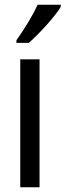

<svg xmlns="http://www.w3.org/2000/svg" viewBox="-20 -786 275 806"><path d="M235 -757V-766H138C117 -721 87 -671 49 -617V-606H101C142 -642 210 -715 235 -757ZM146 0V-537H65V0Z"/></svg>

Font: Noto Sans Devanagari ExtraCondensed
Style: Regular
Weight: 400
Width: 2
Designer: Jelle Bosma - Monotype Design Team
Foundry: Monotype Imaging Inc.
Version: Version 2.004